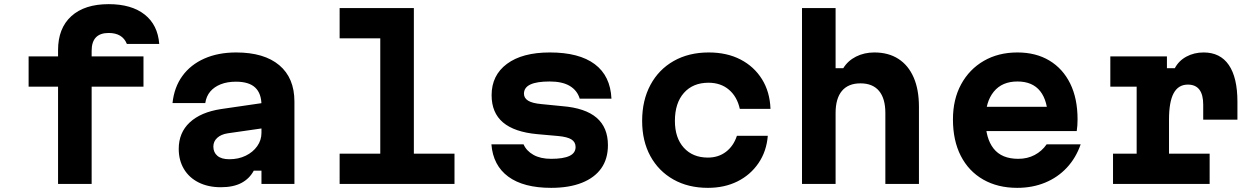

<svg xmlns="http://www.w3.org/2000/svg" viewBox="-20 -887 6040 926"><path d="M422 0H260V-469H118V-615H260V-645Q260 -751 324 -809Q388 -867 504 -867Q614 -867 677.5 -817Q741 -767 748 -675H592Q581 -702 559 -715Q537 -728 504 -728Q463 -728 442.5 -706.5Q422 -685 422 -642V-615H672V-469H422Z M1252 -391V-269L1078 -244Q1046 -239 1027.5 -222Q1009 -205 1009 -180Q1009 -152 1028.5 -135.5Q1048 -119 1086 -119Q1130 -119 1165 -136Q1200 -153 1220.5 -182Q1241 -211 1241 -246V-380Q1241 -436 1211 -464.5Q1181 -493 1118 -493Q1076 -493 1044.5 -480.5Q1013 -468 994 -445.5Q975 -423 970 -390H812Q820 -466 859.5 -520.5Q899 -575 965.5 -604.5Q1032 -634 1119 -634Q1254 -634 1327 -572.5Q1400 -511 1400 -397V0H1241V-64H1204Q1183 -25 1144 -4.5Q1105 16 1045 16Q984 16 938 -7Q892 -30 867 -72Q842 -114 842 -169Q842 -247 895 -296.5Q948 -346 1046 -361Z M1618 -848H1976V-146H2172V0H1618V-146H1814V-702H1618Z M2505 -191Q2519 -159 2553 -140Q2587 -121 2638 -121Q2697 -121 2726.5 -135Q2756 -149 2756 -178Q2756 -202 2736 -214.5Q2716 -227 2672 -231L2571 -240Q2461 -250 2406 -296.5Q2351 -343 2351 -428Q2351 -524 2425 -579Q2499 -634 2632 -634Q2773 -634 2848.5 -577.5Q2924 -521 2929 -411H2776Q2764 -451 2728 -472.5Q2692 -494 2631 -494Q2569 -494 2538 -479.5Q2507 -465 2507 -435Q2507 -414 2527 -401.5Q2547 -389 2591 -385L2692 -375Q2803 -366 2857.5 -319Q2912 -272 2912 -187Q2912 -121 2880 -75.5Q2848 -30 2786.5 -5.5Q2725 19 2638 19Q2505 19 2431.5 -35Q2358 -89 2350 -191Z M3394 19Q3299 19 3227.5 -21.5Q3156 -62 3116.5 -134.5Q3077 -207 3077 -304Q3077 -403 3117 -477.5Q3157 -552 3229.5 -593Q3302 -634 3398 -634Q3486 -634 3551.5 -600Q3617 -566 3655 -505Q3693 -444 3696 -362H3548Q3535 -421 3495.5 -454.5Q3456 -488 3397 -488Q3322 -488 3278.5 -439Q3235 -390 3235 -304Q3235 -222 3278 -174.5Q3321 -127 3394 -127Q3445 -127 3481.5 -155Q3518 -183 3534 -232H3683Q3677 -157 3638 -100Q3599 -43 3536.5 -12Q3474 19 3394 19Z M3848 0V-848H4010V-558H4047Q4069 -594 4108.5 -614Q4148 -634 4197 -634Q4265 -634 4313 -603Q4361 -572 4386.5 -513.5Q4412 -455 4412 -372V0H4250V-342Q4250 -412 4219.5 -448.5Q4189 -485 4130 -485Q4071 -485 4040.5 -448.5Q4010 -412 4010 -342V0Z M4707 -372H5084L5034 -311Q5034 -400 4997 -447Q4960 -494 4887 -494Q4813 -494 4773 -445Q4733 -396 4733 -311Q4733 -220 4772 -170.5Q4811 -121 4891 -121Q4935 -121 4970 -139.5Q5005 -158 5028 -191H5192Q5169 -125 5125 -78Q5081 -31 5020 -6Q4959 19 4886 19Q4792 19 4722 -21Q4652 -61 4614 -135Q4576 -209 4576 -311Q4576 -408 4615.5 -480.5Q4655 -553 4725 -593.5Q4795 -634 4887 -634Q4976 -634 5041 -595Q5106 -556 5141.5 -484Q5177 -412 5177 -311Q5177 -297 5176 -282Q5175 -267 5173 -255H4707Z M5335 -615H5608V-558H5646Q5665 -594 5702 -614Q5739 -634 5785 -634Q5865 -634 5906.5 -573.5Q5948 -513 5948 -396V-310H5783V-382Q5783 -479 5709 -479Q5663 -479 5640.5 -437.5Q5618 -396 5618 -310V-146H5814V0H5348V-146H5462V-469H5335Z"/></svg>

Font: Martian Mono SemiExpanded
Style: Bold
Weight: 700
Width: 6
Designer: Roman Shamin
Foundry: Evil Martians
Version: Version 1.000